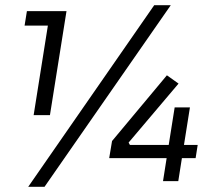

<svg xmlns="http://www.w3.org/2000/svg" viewBox="-20 -700 838 742"><path d="M110 -255 165 -601H75L84 -657H237L173 -255ZM89 22 576 -680H640L152 22ZM610 0 624 -89H402L413 -155L625 -409L670 -377L477 -149L482 -140H632L655 -285H714L691 -140H744L736 -89H683L669 0Z"/></svg>

Font: Sora Light
Style: Italic
Weight: 300
Designer: Jonathan Barnbrook, Juli√°n Moncada
Version: Version 1.000